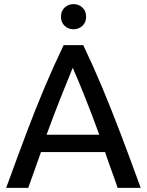

<svg xmlns="http://www.w3.org/2000/svg" viewBox="-20 -912 713 932"><path d="M10 0Q63 -146 108 -265.5Q153 -385 197 -489Q241 -593 289 -693H384Q432 -593 475.5 -489Q519 -385 564.5 -265.5Q610 -146 663 0H551Q536 -45 520 -88Q504 -131 490 -174H179Q164 -131 148.5 -88Q133 -45 117 0ZM206 -258H462Q426 -356 393.5 -438Q361 -520 333 -583Q307 -520 274.5 -438Q242 -356 206 -258ZM337 -770Q312 -770 294 -786.5Q276 -803 276 -831Q276 -859 294 -875.5Q312 -892 337 -892Q362 -892 380 -875.5Q398 -859 398 -831Q398 -803 380 -786.5Q362 -770 337 -770Z"/></svg>

Font: Ubuntu Sans Medium
Style: Regular
Weight: 500
Designer: Dalton Maag Ltd
Foundry: Dalton Maag Ltd
Version: Version 1.006; ttfautohint (v1.8.4.7-5d5b)